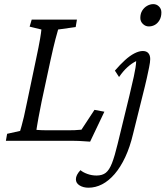

<svg xmlns="http://www.w3.org/2000/svg" viewBox="-20 -666 783 908"><path d="M406.2 3.9Q389.6 2.9 377 2Q364.3 1 353 0.5Q341.8 0 330.1 0H7.8L13.7 -33.2L75.2 -46.9Q78.1 -56.6 82.5 -72.3Q86.9 -87.9 93.3 -114.7Q99.6 -141.6 108.4 -185.5L149.4 -380.9Q164.1 -449.2 169.4 -481.4Q174.8 -513.7 175.8 -526.4L120.1 -540L129.9 -573.2H343.8L337.9 -538.1L254.9 -526.4Q251 -513.7 242.2 -480.5Q233.4 -447.3 218.8 -380.9L176.8 -185.5Q167 -136.7 162.1 -109.9Q157.2 -83 155.3 -70.8Q153.3 -58.6 152.3 -51.8Q165 -50.8 178.2 -50.3Q191.4 -49.8 208 -49.8H293.9Q316.4 -49.8 332 -50.3Q347.7 -50.8 365.2 -52.7L426.8 -146.5L473.6 -137.7ZM665 -256.8 609.4 -33.2Q594.7 29.3 572.3 77.1Q549.8 125 522 157.2Q494.1 189.5 462.9 205.6Q431.6 221.7 398.4 221.7Q374 221.7 356.4 210.9Q338.9 200.2 338.9 181.6Q338.9 171.9 344.2 161.1Q349.6 150.4 360.4 138.7Q373 149.4 393.6 156.7Q414.1 164.1 436.5 164.1Q463.9 164.1 480.5 150.9Q497.1 137.7 509.8 105Q522.5 72.3 536.1 15.6L591.8 -212.9Q602.5 -257.8 612.8 -303.7Q623 -349.6 624 -377Q602.5 -366.2 582.5 -348.1Q562.5 -330.1 543 -301.8L523.4 -332Q547.9 -360.4 570.8 -381.3Q593.8 -402.3 615.7 -413.6Q637.7 -424.8 655.3 -424.8Q672.9 -424.8 681.6 -414.6Q690.4 -404.3 690.4 -386.7Q690.4 -373 685.1 -347.2Q679.7 -321.3 674.3 -296.4Q668.9 -271.5 665 -256.8ZM683.6 -541Q668 -541 655.8 -552.7Q643.6 -564.5 643.6 -581.1Q643.6 -601.6 652.8 -616.2Q662.1 -630.9 676.3 -638.7Q690.4 -646.5 705.1 -646.5Q720.7 -646.5 731.9 -635.3Q743.2 -624 743.2 -607.4Q743.2 -585.9 734.4 -570.8Q725.6 -555.7 712.4 -548.3Q699.2 -541 683.6 -541Z"/></svg>

Font: Crimson Pro Light
Style: Italic
Weight: 300
Italic angle: -12°
Designer: Jacques Le Bailly
Foundry: Baron von Fonthausen
Version: Version 1.003